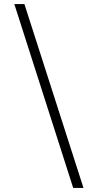

<svg xmlns="http://www.w3.org/2000/svg" viewBox="-20 -822 452 952"><path d="M343 110 51 -802H101L394 110Z"/></svg>

Font: Literata 12pt Light
Style: Italic
Weight: 300
Italic angle: -2°
Designer: Latin by Veronika Burian and Jose Scaglione. Greek by Irene Vlachou. Cyrillic by Vera Evstafieva
Foundry: TypeTogether
Version: Version 3.002